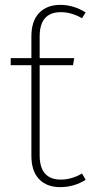

<svg xmlns="http://www.w3.org/2000/svg" viewBox="-20 -759 372 789"><path d="M317 -46 332 -20Q284 10 227 10Q172 10 140.5 -23Q109 -56 109 -119V-491H24V-520H109V-609Q109 -673 141 -706Q173 -739 228 -739Q282 -739 332 -708L317 -684Q274 -709 230 -709Q143 -709 143 -609V-520H285L280 -491H143V-121Q143 -21 230 -21Q274 -21 317 -46Z"/></svg>

Font: FiraGO UltraLight
Style: Regular
Weight: 200
Designer: bBox Type
Foundry: bBox Type GmbH
Version: Version 1.001